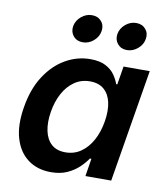

<svg xmlns="http://www.w3.org/2000/svg" viewBox="-85 -827 791 910"><g transform="rotate(10 310.5 -372.5)"><path d="M220.2 10.3Q155.8 10.3 110.4 -23.2Q64.9 -56.6 46.1 -119.4Q27.3 -182.1 42 -270.5Q56.6 -360.4 96.9 -422.6Q137.2 -484.9 193.6 -517.3Q250 -549.8 313.5 -549.8Q359.9 -549.8 388.2 -534.4Q416.5 -519 431.6 -496.8Q446.8 -474.6 453.6 -454.1H459L473.6 -542.5H599.6L509.8 0H385.7L399.4 -85.4H392.1Q377.9 -64 355 -42Q332 -20 299.1 -4.9Q266.1 10.3 220.2 10.3ZM272 -94.2Q314 -94.2 346.4 -116.7Q378.9 -139.2 400.6 -178.7Q422.4 -218.3 431.2 -271Q439.9 -324.2 431.2 -363.3Q422.4 -402.3 397 -424.1Q371.6 -445.8 330.1 -445.8Q287.6 -445.8 254.9 -423.1Q222.2 -400.4 200.9 -361.1Q179.7 -321.8 171.4 -271Q163.1 -219.7 171.4 -179.7Q179.7 -139.6 204.8 -116.9Q230 -94.2 272 -94.2ZM475.1 -622.1Q446.8 -622.1 430.2 -641.8Q413.6 -661.6 418 -689.5Q422.9 -717.3 446 -736.8Q469.2 -756.3 497.6 -756.3Q526.4 -756.3 543 -736.8Q559.6 -717.3 554.7 -689.5Q550.3 -661.6 526.9 -641.8Q503.4 -622.1 475.1 -622.1ZM262.7 -622.1Q233.9 -622.1 217.3 -641.8Q200.7 -661.6 205.1 -689.5Q210 -717.3 233.2 -736.8Q256.3 -756.3 284.7 -756.3Q313.5 -756.3 330.1 -736.8Q346.7 -717.3 341.8 -689.5Q337.4 -661.6 314.2 -641.8Q291 -622.1 262.7 -622.1Z"/></g></svg>

Font: Inter 16pt SemiBold
Style: Italic
Weight: 600
Italic angle: -9.3988°
Version: Version 4.001;git-66647c0bb